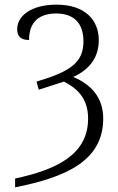

<svg xmlns="http://www.w3.org/2000/svg" viewBox="-20 -566 507 826"><path d="M45 202V240C266 196 424 125 424 -56C424 -146 373 -202 295 -235C351 -260 405 -307 405 -393C405 -478 348 -546 223 -546C115 -546 54 -498 54 -441C54 -409 70 -394 105 -394C105 -474 151 -508 222 -508C298 -508 339 -466 339 -388C339 -297 283 -258 137 -215L147 -180L255 -215C312 -186 359 -143 359 -56C359 97 228 163 45 202Z"/></svg>

Font: Noto Serif Light
Style: Regular
Weight: 300
Designer: Monotype Design Team
Foundry: Monotype Imaging Inc.
Version: Version 2.013